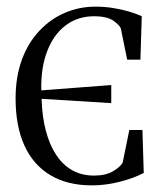

<svg xmlns="http://www.w3.org/2000/svg" viewBox="-20 -548 495 579"><path d="M257 11Q183 11 131.5 -20Q80 -51 53.5 -109.5Q27 -168 27 -251Q27 -316.5 46 -368Q65 -419.5 98.8 -455.2Q132.5 -491 176 -509.5Q219.5 -528 268 -528Q294.5 -528 320 -524Q345.5 -520 368 -513.5Q390.5 -507 407.5 -499L403.5 -368H363.5L344.5 -461.5Q342.5 -470.5 323 -484.8Q303.5 -499 263.5 -499Q215 -499 178.5 -471.8Q142 -444.5 122.5 -394.2Q103 -344 104.5 -275.5L315.5 -291.5V-237L105.5 -250Q107 -196.5 118.2 -153.8Q129.5 -111 149.5 -80.8Q169.5 -50.5 198 -34.5Q226.5 -18.5 263.5 -18.5Q299 -18.5 321.2 -31.8Q343.5 -45 350 -58L370 -156H409.5L413.5 -26.5Q384 -11 341.8 0Q299.5 11 257 11Z"/></svg>

Font: Merriweather 120pt Light
Style: Regular
Weight: 300
Version: Version 2.100